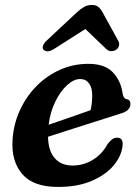

<svg xmlns="http://www.w3.org/2000/svg" viewBox="-20 -726 553 758"><path d="M463.5 -148Q459 -109 428 -72.2Q397 -35.5 341.8 -11.8Q286.5 12 209 12Q111.5 12 67.8 -38.8Q24 -89.5 29.5 -174.5Q33.5 -235.5 58 -289.5Q82.5 -343.5 123 -385Q163.5 -426.5 216.2 -450.2Q269 -474 329 -474Q393.5 -474 425.2 -440.8Q457 -407.5 464 -357.5Q467.5 -337 478.5 -335Q495 -332.5 495 -315.5Q495 -304 486.5 -294Q478 -284 455.5 -277.5Q430.5 -269.5 394.5 -258Q358.5 -246.5 318.2 -233.8Q278 -221 239 -208.5Q200 -196 169.5 -186Q171 -129 196.8 -100.8Q222.5 -72.5 266.5 -72.5Q309.5 -72.5 346.2 -94.8Q383 -117 404.5 -157Q416 -171.5 424 -177Q432 -182.5 442.5 -182.5Q468.5 -182 463.5 -148ZM296.5 -414Q271.5 -414 245.2 -390.2Q219 -366.5 198.8 -325.8Q178.5 -285 172 -233.5Q211 -247 257 -262.8Q303 -278.5 337.5 -291Q344 -315.5 344 -350.5Q344 -379.5 331.5 -396.8Q319 -414 296.5 -414ZM193 -532.5Q165 -515.5 151.5 -530Q147 -535 149.5 -544.5Q152 -554 164 -565.5L281.5 -675.5Q297.5 -690.5 311.5 -698.5Q325.5 -706.5 342.5 -706.5Q359 -706.5 368.5 -698.5Q378 -690.5 386 -675.5L446.5 -565.5Q452.5 -554 449.5 -544.5Q446.5 -535 439 -530Q430 -524 419.2 -524Q408.5 -524 399.5 -532.5L317 -611.5Z"/></svg>

Font: Fraunces 9pt Soft SemiBold
Style: Italic
Weight: 600
Italic angle: -16°
Version: Version 1.000;[b76b70a41]